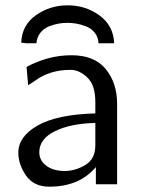

<svg xmlns="http://www.w3.org/2000/svg" viewBox="-20 -694 539 723"><path d="M60 -533Q62 -599 115 -636.5Q168 -674 235 -674Q302 -674 354.5 -636Q407 -598 410 -531H351Q350 -554 337 -570.5Q324 -587 304.5 -594.5Q285 -602 268 -605Q251 -608 234 -608Q217 -608 200 -605Q183 -602 164 -594.5Q145 -587 132 -570.5Q119 -554 117 -531H82ZM49 -119Q49 -180 122 -221.5Q195 -263 339 -267V-309Q339 -374 308.5 -402.5Q278 -431 246 -431Q167 -431 112 -390L86 -373L80 -442Q162 -486 249 -486Q336 -486 378.5 -433.5Q421 -381 421 -303V0H341V-65Q279 9 166 9Q107 9 78 -33Q49 -75 49 -119ZM128 -121Q128 -95 146 -77Q164 -59 193 -53Q208 -50 225 -50Q266 -51 302.5 -73.5Q339 -96 339 -147V-231Q246 -229 187 -200Q128 -171 128 -121Z"/></svg>

Font: Coval
Style: Light
Weight: 300
Foundry: Context Ltd
Version: Version 001.000